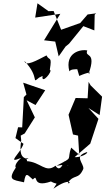

<svg xmlns="http://www.w3.org/2000/svg" viewBox="-20 -1102 641 1168"><path d="M462 -640C513 -663 544 -665 519 -653C570 -795 492 -749 511 -795C474 -804 372 -784 402 -668C412 -681 429 -680 450 -681ZM239 -640C229 -582 305 -671 283 -678C298 -766 279 -729 263 -765C203 -734 134 -695 129 -731C226 -628 167 -588 218 -630ZM413 -204C384 -123 433 -150 324 -94C429 -111 394 -69 370 -121C342 -44 318 -94 318 -94C256 -46 228 -118 139 -122C157 -116 123 -156 154 -135C103 -138 99 -178 109 -248L106 -277L130 -290L192 -388L142 -492L196 -463L255 -553L121 -599L141 -527L125 -511L115 -327L90 -328L74 -262L123 -227C102 -164 15 -104 108 -141C53 -92 81 -73 79 -87C25 -6 54 -9 126 7C137 -64 149 -35 180 -10C218 -51 166 45 290 2C331 26 333 -2 305 46C407 -26 418 19 392 12C429 -46 457 -5 487 -75C491 -110 425 -152 510 -177C515 -165 464 -143 434 -146L529 -228L579 -379L518 -445L586 -402L601 -514L531 -583L519 -604L513 -504L440 -506L397 -404L424 -284L455 -277L462 -160ZM379 -819 400 -836 487 -943 554 -917 556 -1013 565 -1021 513 -1014 468 -962 352 -921 306 -1035 275 -1034 208 -1082 194 -995 347 -1018 248 -857 316 -849 337 -759Z"/></svg>

Font: Charger Distortion
Style: 2It
Weight: 400
Designer: Jasper
Foundry: Cannot Into Space Fonts
Version: Version 0.98